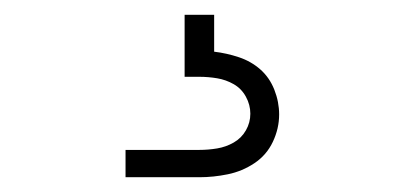

<svg xmlns="http://www.w3.org/2000/svg" viewBox="-20 -20 540 260"><path d="M150 220V183H250Q262 183 274 181Q286 179 296.5 173Q307 167 313 156.5Q319 146 319 134Q319 122 313 111Q307 100 296.5 94Q286 88 274 86Q262 84 250 84H230V0H270V50Q287 52 303.5 57.5Q320 63 332.5 74Q345 85 351.5 101.5Q358 118 358 135Q358 154 349.5 172Q341 190 324.5 201Q308 212 288.5 216Q269 220 250 220Z"/></svg>

Font: Iosevka Extralight
Style: Regular
Weight: 200
Monospace: yes
Designer: Belleve Invis
Foundry: Belleve Invis
Version: Version 32.0.1; ttfautohint (v1.8.4)